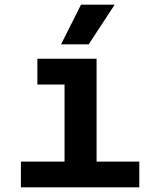

<svg xmlns="http://www.w3.org/2000/svg" viewBox="-20 -807 690 827"><path d="M258 0V-554H396V0ZM70 0V-111H580V0ZM141 -443V-554H327V-443ZM243 -616 329 -787H474L362 -616Z"/></svg>

Font: Azeret Mono SemiBold
Style: Regular
Weight: 600
Designer: Martin Vácha
Foundry: Displaay
Version: Version 1.002